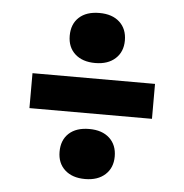

<svg xmlns="http://www.w3.org/2000/svg" viewBox="-47 -725 662 690"><g transform="rotate(5 284.5 -380.5)"><path d="M185 -589Q185 -631 211.2 -655.2Q237.5 -679.5 284.5 -679.5Q331 -679.5 357.5 -655Q384 -630.5 384 -589Q384 -548 357.2 -523.5Q330.5 -499 284.5 -499Q238.5 -499 211.8 -523.2Q185 -547.5 185 -589ZM63.5 -317V-443H505.5V-317ZM185 -170.5Q185 -212.5 211.2 -236.8Q237.5 -261 284.5 -261Q331 -261 357.5 -236.5Q384 -212 384 -170.5Q384 -129.5 357.2 -105Q330.5 -80.5 284.5 -80.5Q238.5 -80.5 211.8 -104.8Q185 -129 185 -170.5Z"/></g></svg>

Font: Encode Sans Semi Expanded
Style: Bold
Weight: 700
Width: 6
Designer: Multiple Designers
Foundry: Impallari Type
Version: Version 2.000